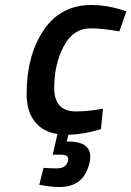

<svg xmlns="http://www.w3.org/2000/svg" viewBox="-20 -531 528 772"><path d="M349 -511Q406 -511 468 -492L488 -485L460 -405Q388 -417 345 -417Q274 -417 236 -344.5Q198 -272 198 -177.5Q198 -83 285 -83Q328 -83 376 -91L394 -94L386 -12Q320 9 255 11L248 38H254Q343 38 343 99Q343 110 340 124Q317 221 220 221Q188 221 149 214L138 212L155 144Q188 146 208 146Q246 146 253 117Q257 101 248.5 96Q240 91 221 91H192L211 8Q152 -1 119.5 -42.5Q87 -84 87 -153Q87 -307 155 -409Q223 -511 349 -511Z"/></svg>

Font: Titillium Web
Style: SemiBold Italic
Weight: 600
Italic angle: -13°
Version: Version 1.001;PS 57.000;hotconv 1.0.70;makeotf.lib2.5.55311